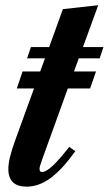

<svg xmlns="http://www.w3.org/2000/svg" viewBox="-20 -705 416 736"><path d="M82.5 10.5Q12 10.5 12 -57Q12 -77.5 18.5 -104.2Q25 -131 41 -175L110.5 -366H44.5L66.5 -431H134L152.5 -481.5H84L98.5 -524.5H168.5L221 -670L356.5 -685L298 -524.5H376.5L362 -481.5H282L263.5 -431H348L325.5 -366H240L141 -92Q135.5 -76.5 133.5 -69.2Q131.5 -62 131.5 -57.5Q131.5 -45.5 141.5 -45.5Q156 -45.5 181.2 -68.8Q206.5 -92 245.5 -142L268.5 -125.5Q218 -54.5 173.2 -22Q128.5 10.5 82.5 10.5Z"/></svg>

Font: Libre Caslon Condensed Bold
Style: Italic
Weight: 700
Italic angle: -22.583°
Designer: Pablo Impallari, Rodrigo Fuenzalida, Katja Schimmel, Ertekin Erdin
Foundry: Pablo Impallari, Rodrigo Fuenzalida
Version: Version 2.000; ttfautohint (v1.8.4.7-5d5b);gftools[0.9.33]